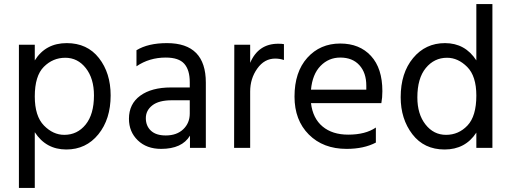

<svg xmlns="http://www.w3.org/2000/svg" viewBox="-20 -727 2514 944"><path d="M151 197H73V-507H151V-430Q204 -515 308 -515Q409 -515 466.5 -441.5Q524 -368 524 -258Q524 -141 463.5 -66.5Q403 8 306 8Q206 8 151 -77ZM151 -253Q151 -156 196 -110Q241 -64 296 -64Q360 -64 401 -114.5Q442 -165 442 -258Q442 -341 402 -392Q362 -443 301 -443Q240 -443 195.5 -398.5Q151 -354 151 -253Z M795 -61Q849 -61 881 -91.5Q913 -122 913 -169V-234H825Q761 -234 729 -209Q697 -184 697 -146Q697 -108 722 -84.5Q747 -61 795 -61ZM914 -60Q875 5 772 5Q701 5 657.5 -37Q614 -79 614 -143Q614 -216 669.5 -256.5Q725 -297 821 -297H913V-323Q913 -383 886 -413.5Q859 -444 795 -444Q714 -444 651 -401V-480Q708 -515 801 -515Q992 -515 992 -321V0H914Z M1210 0H1131L1132 -507H1210V-418Q1250 -512 1348 -512Q1366 -512 1376 -510V-432Q1355 -439 1333 -439Q1280 -439 1245 -390Q1210 -341 1210 -277Z M1828 -26Q1769 5 1684 5Q1569 5 1498.5 -65.5Q1428 -136 1428 -252Q1428 -373 1491 -443Q1554 -513 1653 -513Q1748 -513 1804 -452Q1860 -391 1860 -279Q1860 -247 1855 -220H1509Q1518 -145 1566 -105Q1614 -65 1692 -65Q1777 -65 1828 -100ZM1653 -444Q1596 -444 1556 -403Q1516 -362 1509 -286H1781V-306Q1781 -369 1747 -406.5Q1713 -444 1653 -444Z M2032 -248Q2032 -166 2072 -115Q2112 -64 2173 -64Q2235 -64 2278.5 -110Q2322 -156 2322 -257Q2322 -353 2277 -398Q2232 -443 2178 -443Q2115 -443 2073.5 -392.5Q2032 -342 2032 -248ZM2401 0H2322V-75Q2268 8 2166 8Q2065 8 2007.5 -67Q1950 -142 1950 -249Q1950 -368 2011 -441.5Q2072 -515 2168 -515Q2267 -515 2322 -430V-707H2401Z"/></svg>

Font: Hind Madurai
Style: Regular
Weight: 400
Designer: Jyotish Sonowal
Foundry: Indian Type Foundry
Version: Version 1.001;PS 1.0;hotconv 1.0.86;makeotf.lib2.5.63406; tt